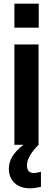

<svg xmlns="http://www.w3.org/2000/svg" viewBox="-20 -785 287 1041"><path d="M190 -765H58V-635H190ZM162 153C141 153 126 141 126 112C126 80 147 42 189 0V-544H58V0H107C54 41 28 83 28 129C28 195 73 236 142 236C159 236 180 233 202 228V146C189 150 175 153 162 153Z"/></svg>

Font: Kathrein 77 Bold Condensed
Style: Regular
Weight: 700
Width: 3
Designer: Lazydogs Typefoundry, based on Open Sans by Ascender Corporation
Foundry: Lazydogs Typefoundry
Version: Version 1.003;PS 001.003;hotconv 1.0.88;makeotf.lib2.5.64775